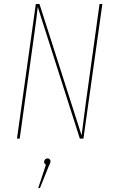

<svg xmlns="http://www.w3.org/2000/svg" viewBox="-20 -701 581 971"><path d="M497.6 -680.7 401.9 0H383.8L170.9 -666Q166.5 -620.1 151.4 -514.2L79.6 0H65.9L161.1 -680.7H179.7L392.6 -16.1Q412.6 -169.9 413.6 -177.7L483.4 -680.7ZM220.2 100.1Q227.1 100.1 231.2 104.2Q235.4 108.4 235.4 115.2Q235.4 122.6 226.6 139.2L182.1 250H173.3L212.4 131.8Q203.1 127 203.1 117.7Q203.1 110.4 208 105.2Q212.9 100.1 220.2 100.1Z"/></svg>

Font: Fira Sans Compressed Hair
Style: Italic
Weight: 100
Width: 3
Italic angle: -8°
Designer: Carrois Corporate & Edenspiekermann AG
Foundry: Carrois Corporate GbR & Edenspiekermann AG
Version: Version 4.203;PS 004.203;hotconv 1.0.88;makeotf.lib2.5.64775